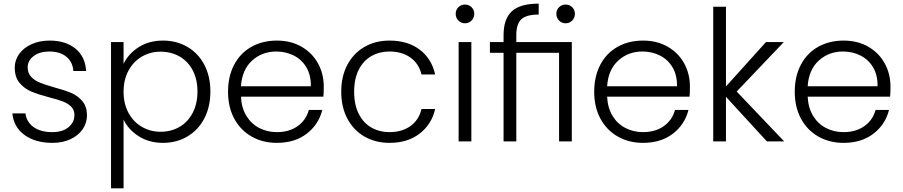

<svg xmlns="http://www.w3.org/2000/svg" viewBox="-20 -777 4961 1055"><path d="M48 -154H120Q125 -108 163.5 -79.5Q202 -51 267 -51Q324 -51 356.5 -78Q389 -105 389 -145Q389 -173 371 -191Q353 -209 325.5 -219.5Q298 -230 251 -242Q190 -258 152 -274Q114 -290 87.5 -321.5Q61 -353 61 -406Q61 -446 85 -480Q109 -514 153 -534Q197 -554 253 -554Q341 -554 395 -509.5Q449 -465 453 -387H383Q380 -435 345.5 -464.5Q311 -494 251 -494Q198 -494 165 -469Q132 -444 132 -407Q132 -375 151.5 -354.5Q171 -334 200 -322.5Q229 -311 278 -297Q337 -281 372 -266Q407 -251 432 -222Q457 -193 458 -145Q458 -101 434 -66.5Q410 -32 367 -12Q324 8 268 8Q174 8 114.5 -35.5Q55 -79 48 -154Z M659 -426Q685 -481 741.5 -517.5Q798 -554 876 -554Q950 -554 1009.5 -519.5Q1069 -485 1102.5 -421.5Q1136 -358 1136 -274Q1136 -190 1102.5 -126Q1069 -62 1009.5 -27Q950 8 876 8Q799 8 742 -28.5Q685 -65 659 -120V258H590V-546H659ZM862 -493Q806 -493 759.5 -466Q713 -439 686 -389Q659 -339 659 -273Q659 -207 686 -157Q713 -107 759.5 -80Q806 -53 862 -53Q920 -53 966 -79.5Q1012 -106 1038.5 -156.5Q1065 -207 1065 -274Q1065 -342 1038.5 -391.5Q1012 -441 966 -467Q920 -493 862 -493Z M1757 -246H1304Q1307 -184 1334 -140Q1361 -96 1405 -73.5Q1449 -51 1501 -51Q1569 -51 1615.5 -84Q1662 -117 1677 -173H1751Q1731 -93 1665.5 -42.5Q1600 8 1501 8Q1424 8 1363 -26.5Q1302 -61 1267.5 -124.5Q1233 -188 1233 -273Q1233 -358 1267 -422Q1301 -486 1362 -520Q1423 -554 1501 -554Q1579 -554 1637.5 -520Q1696 -486 1727.5 -428.5Q1759 -371 1759 -301Q1759 -265 1757 -246ZM1688 -303Q1689 -364 1663.5 -407Q1638 -450 1594 -472Q1550 -494 1498 -494Q1420 -494 1365 -444Q1310 -394 1304 -303Z M2120 -554Q2221 -554 2286.5 -504Q2352 -454 2371 -368H2296Q2282 -427 2235.5 -460.5Q2189 -494 2120 -494Q2065 -494 2021 -469Q1977 -444 1951.5 -394.5Q1926 -345 1926 -273Q1926 -201 1951.5 -151Q1977 -101 2021 -76Q2065 -51 2120 -51Q2189 -51 2235.5 -84.5Q2282 -118 2296 -178H2371Q2352 -94 2286 -43Q2220 8 2120 8Q2043 8 1983 -26.5Q1923 -61 1889 -124.5Q1855 -188 1855 -273Q1855 -358 1889 -421.5Q1923 -485 1983 -519.5Q2043 -554 2120 -554Z M2484 -701Q2484 -723 2499 -737.5Q2514 -752 2535 -752Q2556 -752 2571 -737.5Q2586 -723 2586 -701Q2586 -679 2571 -664Q2556 -649 2535 -649Q2514 -649 2499 -664Q2484 -679 2484 -701ZM2570 -546V0H2500V-546Z M2817 -546H3122V0H3052V-487H2817V0H2747V-487H2672V-546H2747V-584Q2747 -673 2792.5 -715Q2838 -757 2940 -757V-697Q2872 -697 2844.5 -671Q2817 -645 2817 -584ZM3139 -701Q3139 -679 3124 -664Q3109 -649 3088 -649Q3067 -649 3052 -664Q3037 -679 3037 -701Q3037 -723 3052 -737.5Q3067 -752 3088 -752Q3109 -752 3124 -737.5Q3139 -723 3139 -701Z M3769 -246H3316Q3319 -184 3346 -140Q3373 -96 3417 -73.5Q3461 -51 3513 -51Q3581 -51 3627.5 -84Q3674 -117 3689 -173H3763Q3743 -93 3677.5 -42.5Q3612 8 3513 8Q3436 8 3375 -26.5Q3314 -61 3279.5 -124.5Q3245 -188 3245 -273Q3245 -358 3279 -422Q3313 -486 3374 -520Q3435 -554 3513 -554Q3591 -554 3649.5 -520Q3708 -486 3739.5 -428.5Q3771 -371 3771 -301Q3771 -265 3769 -246ZM3700 -303Q3701 -364 3675.5 -407Q3650 -450 3606 -472Q3562 -494 3510 -494Q3432 -494 3377 -444Q3322 -394 3316 -303Z M4194 0 3969 -245V0H3899V-740H3969V-302L4189 -546H4287L4028 -274L4289 0Z M4871 -246H4418Q4421 -184 4448 -140Q4475 -96 4519 -73.5Q4563 -51 4615 -51Q4683 -51 4729.5 -84Q4776 -117 4791 -173H4865Q4845 -93 4779.5 -42.5Q4714 8 4615 8Q4538 8 4477 -26.5Q4416 -61 4381.5 -124.5Q4347 -188 4347 -273Q4347 -358 4381 -422Q4415 -486 4476 -520Q4537 -554 4615 -554Q4693 -554 4751.5 -520Q4810 -486 4841.5 -428.5Q4873 -371 4873 -301Q4873 -265 4871 -246ZM4802 -303Q4803 -364 4777.5 -407Q4752 -450 4708 -472Q4664 -494 4612 -494Q4534 -494 4479 -444Q4424 -394 4418 -303Z"/></svg>

Font: Poppins-Tabular Light
Style: Regular
Weight: 300
Designer: Ninad Kale (Devanagari), Jonny Pinhorn (Latin)
Foundry: Indian Type Foundry
Version: Version 4.004